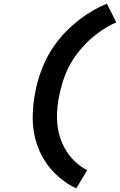

<svg xmlns="http://www.w3.org/2000/svg" viewBox="-20 -861 651 1042"><path d="M394 161Q361 146 331.5 125Q302 104 276.5 78.5Q251 53 230.5 23Q210 -7 195 -40.5Q180 -74 171 -109.5Q162 -145 159 -183Q156 -221 158.5 -260Q161 -299 167 -337Q173 -376 184 -416Q195 -456 210 -494Q225 -532 246 -568.5Q267 -605 293 -638.5Q319 -672 349.5 -701.5Q380 -731 413.5 -756.5Q447 -782 484 -803.5Q521 -825 560 -841L611 -740Q569 -721 530.5 -695Q492 -669 458.5 -637Q425 -605 397 -567.5Q369 -530 349.5 -490Q330 -450 317.5 -406.5Q305 -363 297 -321Q291 -283 289.5 -244Q288 -205 294 -167Q300 -129 313 -95.5Q326 -62 346.5 -32Q367 -2 394 22Q421 46 453 63Z"/></svg>

Font: Iosevka Curly XBdEx
Style: Italic
Weight: 800
Width: 7
Italic angle: -9°
Monospace: yes
Designer: Belleve Invis
Foundry: Belleve Invis
Version: Version 11.1.0; ttfautohint (v1.8.3)